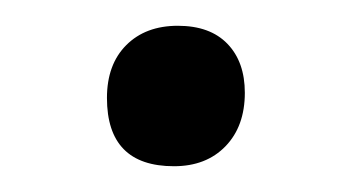

<svg xmlns="http://www.w3.org/2000/svg" viewBox="-20 -322 269 149"><path d="M170 -250Q170 -224 155 -208.5Q140 -193 115 -193Q63 -193 63 -246Q63 -272 78 -287Q93 -302 118 -302Q143 -302 156.5 -288Q170 -274 170 -250Z"/></svg>

Font: Alegreya Sans Medium
Style: Italic
Weight: 500
Italic angle: -7°
Designer: Juan Pablo del Peral
Foundry: Huerta Tipografica
Version: Version 2.007